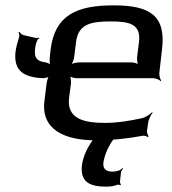

<svg xmlns="http://www.w3.org/2000/svg" viewBox="-20 -514 644 717"><path d="M376 183C392 183 406 181 418 176C422 175 427 176 429 178L432 174C430 173 427 168 428 165L432 128C433 124 437 119 440 116L437 114C435 116 429 121 424 123C414 126 405 127 401 127C375 127 364 116 366 94C370 68 380 42 398 14C404 5 418 -6 425 -10L424 -13C416 -9 401 -3 390 -3H346C342 -3 336 -6 334 -8L331 -6C332 -4 332 2 329 5C304 40 290 72 286 103C279 164 313 183 376 183ZM404 -494C267 -494 185 -458 169 -329L166 -301C165 -291 165 -272 170 -266L173 -269C169 -275 155 -281 145 -282C118 -286 107 -299 111 -331C112 -341 114 -352 119 -363C120 -366 124 -370 127 -371L125 -374C123 -373 118 -371 115 -372L67 -383C61 -385 55 -391 53 -395L49 -393C52 -389 53 -380 51 -374C45 -355 40 -337 38 -321C30 -250 68 -226 138 -222C147 -222 163 -225 167 -230L164 -232C160 -228 155 -211 154 -202L146 -138C132 -28 224 10 338 10C395 10 454 4 513 -7C519 -8 529 -5 532 -2L535 -5C532 -8 528 -20 529 -26L533 -53C534 -66 543 -85 550 -93L548 -95C541 -88 524 -76 512 -73C457 -61 412 -55 374 -55C289 -55 229 -72 238 -149L245 -202C246 -211 244 -228 240 -233L237 -231C242 -226 258 -222 267 -222H552C561 -222 576 -216 580 -211L582 -213C578 -218 574 -233 575 -242L585 -329C601 -458 537 -494 404 -494ZM394 -434C466 -434 507 -423 499 -357L492 -301C491 -292 493 -275 497 -270L499 -272C495 -277 479 -281 470 -281H275C266 -281 248 -277 242 -272L244 -270C250 -275 256 -292 257 -301L264 -357C272 -425 321 -434 394 -434Z"/></svg>

Font: Gamestation Storm Oblique 
Style: Italic
Weight: 400
Designer: Jonas Hecksher
Foundry: Jonas Hecksher, Playtypeª, e-types AS
Version: Version 1.003